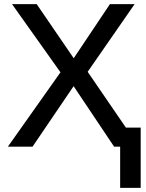

<svg xmlns="http://www.w3.org/2000/svg" viewBox="-20 -708 707 927"><path d="M18.1 0 272 -358.9 38.1 -688H157.2L335.9 -426.8L510.7 -688H629.9L403.3 -361.3L587.9 -91.8H659.2V199.2H560.1V0H530.8L335.4 -292L137.2 0Z"/></svg>

Font: Arimo Medium
Style: Regular
Weight: 500
Designer: Steve Matteson
Foundry: Monotype Imaging Inc.
Version: Version 1.33